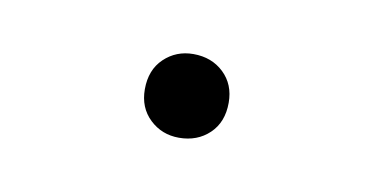

<svg xmlns="http://www.w3.org/2000/svg" viewBox="-27 -443 322 165"><g transform="rotate(10 133.5 -360.5)"><path d="M133 -324Q118 -324 107.5 -334Q97 -344 97 -360Q97 -377 107.5 -387Q118 -397 133 -397Q149 -397 159.5 -387Q170 -377 170 -361Q170 -344 159.5 -334Q149 -324 133 -324Z"/></g></svg>

Font: Asap Thin
Style: Regular
Weight: 250
Designer: Pablo Cosgaya
Foundry: Omnibus-Type
Version: Version 3.001